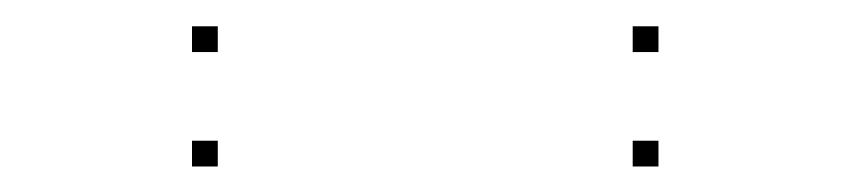

<svg xmlns="http://www.w3.org/2000/svg" viewBox="-20 -772 660 149"><path d="M491 -642.8V-662.8H471V-642.8ZM491 -731.6V-751.6H471V-731.6ZM149 -731.6V-751.6H129V-731.6ZM149 -642.8V-662.8H129V-642.8Z"/></svg>

Font: Monaspace Krypton Dots Var
Style: Regular
Weight: 400
Designer: Riley Cran and the Lettermatic Team
Version: Version 1.100 (Monaspace Krypton Dots)